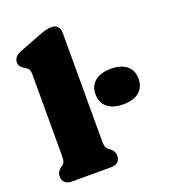

<svg xmlns="http://www.w3.org/2000/svg" viewBox="-138 -854 839 953"><g transform="rotate(-20 281.5 -377.5)"><path d="M287 -710V-142Q287 -116.5 290.8 -107Q294.5 -97.5 301 -92L308 -87Q320 -79 326.5 -68.5Q333 -58 333 -43Q333 -23 320.5 -11.5Q308 0 286 0H76Q54.5 0 41.8 -11.5Q29 -23 29 -43Q29 -58 35.5 -68.5Q42 -79 54 -87L61 -92Q68 -97.5 71.5 -107Q75 -116.5 75 -142V-563Q75 -585.5 69.5 -593.8Q64 -602 55 -607L48 -611Q37 -617.5 30 -626.2Q23 -635 23 -649Q23 -679.5 63 -695L169 -736Q194.5 -746 211 -750.5Q227.5 -755 246 -755Q265 -755 276 -742.2Q287 -729.5 287 -710ZM449.5 -272.5Q396 -272.5 365.8 -297Q335.5 -321.5 335.5 -367Q335.5 -410.5 365.8 -435.2Q396 -460 449.5 -460Q504 -460 533.5 -435.2Q563 -410.5 563 -367Q563 -322.5 533.5 -297.5Q504 -272.5 449.5 -272.5Z"/></g></svg>

Font: Fraunces 9pt S100 Black
Style: Regular
Weight: 900
Version: Version 1.000; ttfautohint (v1.8.3)